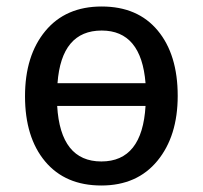

<svg xmlns="http://www.w3.org/2000/svg" viewBox="-20 -559 624 591"><path d="M527 -264Q527 -140 464.5 -64Q402 12 292 12Q181 12 119 -62Q57 -136 57 -263Q57 -388 119.5 -463.5Q182 -539 293 -539Q404 -539 465.5 -465Q527 -391 527 -264ZM293 -465Q169 -465 157 -303H428Q415 -465 293 -465ZM428 -233H156Q166 -62 292 -62Q418 -62 428 -233Z"/></svg>

Font: Fira Sans
Style: Regular
Weight: 400
Designer: Carrois Corporate & Edenspiekermann AG
Foundry: Carrois Corporate GbR & Edenspiekermann AG
Version: Version 4.106;PS 004.106;hotconv 1.0.70;makeotf.lib2.5.58329